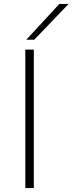

<svg xmlns="http://www.w3.org/2000/svg" viewBox="-20 -951 367 971"><path d="M108 0V-700H151V0ZM113 -750 280 -931H327L153 -750Z"/></svg>

Font: Georama Expanded ExtraLight
Style: Regular
Weight: 250
Width: 7
Designer: Jean-Baptiste Levee
Foundry: Production Type
Version: Version 1.001